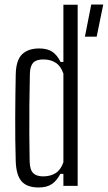

<svg xmlns="http://www.w3.org/2000/svg" viewBox="-20 -821 476 848"><path d="M151 7Q99 7 75.2 -20.2Q51.5 -47.5 49.5 -109Q48 -154 47.5 -203.5Q47 -253 47.2 -303.2Q47.5 -353.5 48 -401.2Q48.5 -449 49.5 -491Q50.5 -554.5 77.2 -580.8Q104 -607 153 -607Q189 -607 210.8 -592.5Q232.5 -578 247.5 -547.5H260V-800H323V0H260V-53H246.5Q231 -23 209 -8Q187 7 151 7ZM170.5 -42Q203 -42 225.8 -56.5Q248.5 -71 260 -104.5V-496Q248.5 -529.5 225.8 -544Q203 -558.5 171.5 -558.5Q140 -558.5 126.5 -543.8Q113 -529 112 -496Q110.5 -431 109.8 -360.8Q109 -290.5 109.5 -225Q110 -159.5 111 -108.5Q112 -70.5 126.8 -56.2Q141.5 -42 170.5 -42ZM355 -659 383 -801H436L407 -659Z"/></svg>

Font: Big Shoulders Text Thin Light
Style: Regular
Weight: 300
Version: Version 2.002